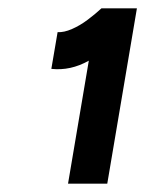

<svg xmlns="http://www.w3.org/2000/svg" viewBox="-20 -820 348 460"><path d="M143 -380 205 -747 223 -800H308L237 -380ZM103 -655 118 -743Q133 -742 152.5 -750.5Q172 -759 190.5 -773Q209 -787 223 -800L279 -739Q236 -699 192.5 -674.5Q149 -650 103 -655Z"/></svg>

Font: Figtree
Style: Bold Italic
Weight: 700
Italic angle: -9.5°
Foundry: Erik Kennedy
Version: Version 2.001;gftools[0.9.30]